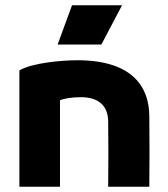

<svg xmlns="http://www.w3.org/2000/svg" viewBox="-20 -713 640 733"><path d="M209 0V-330C223 -337 257 -342 288 -342C356 -342 392 -310 393 -250C394 -165 394 -85 393 0H550C551 -95 551 -176 550 -271C549 -379 488 -483 275 -483C222 -483 103 -474 54 -444V0ZM200 -543H367L446 -693H255Z"/></svg>

Font: Kreadon Extra Bold
Style: Regular
Weight: 800
Designer: kohakuno
Foundry: StudioGnu
Version: Version 1.000;Glyphs 3.1.2 (3151)